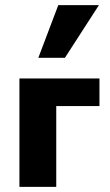

<svg xmlns="http://www.w3.org/2000/svg" viewBox="-20 -731 432 751"><path d="M56 0V-424H200V0ZM132 -316V-424H369V-316ZM130 -505 208 -711H367L234 -505Z"/></svg>

Font: Ysabeau ExtraBold
Style: Regular
Weight: 800
Designer: Christian Thalmann (Catharsis Fonts)
Version: Version 2.002